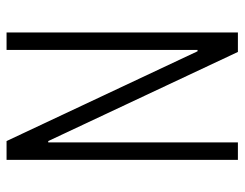

<svg xmlns="http://www.w3.org/2000/svg" viewBox="-98 -630 728 571"><g transform="rotate(90 265.5 -344.0)"><path d="M76 0V-688H134L399 -124H403V-688H455V0H399L132 -568H128V0Z"/></g></svg>

Font: Saira Condensed Light
Style: Regular
Weight: 300
Width: 3
Designer: Hector Gatti with collaboration of the Omnibus-Type team
Foundry: Omnibus-Type
Version: Version 1.101